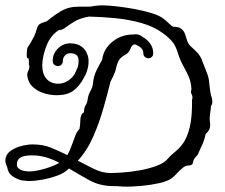

<svg xmlns="http://www.w3.org/2000/svg" viewBox="-75 -641 840 718"><path d="M401 57Q384 57 374 56Q364 55 350 55Q299 55 260 33.5Q221 12 183 -11L182 -10Q166 6 138.5 16Q111 26 82.5 31Q54 36 36 36Q31 36 24.5 35.5Q18 35 11 34L4 33Q-14 28 -29.5 17Q-45 6 -48 -16Q-55 -30 -55 -39Q-55 -62 -37 -75.5Q-19 -89 5 -95Q29 -101 46 -101Q86 -101 115 -89Q144 -77 177 -61Q186 -77 193 -97Q200 -117 207 -134.5Q214 -152 222 -158Q225 -171 225.5 -192.5Q226 -214 239 -221Q239 -238 245.5 -248Q252 -258 253 -271Q255 -286 263.5 -301Q272 -316 273 -332Q275 -355 286 -378Q297 -401 307 -417Q312 -458 345.5 -485Q379 -512 422 -512H425L429 -513Q448 -513 458 -503Q475 -494 486.5 -478Q498 -462 498 -442Q498 -433 492.5 -428Q487 -423 480 -423Q473 -423 467 -428Q461 -433 461 -442Q461 -457 446 -467L439 -471L437 -472Q433 -475 427 -475Q418 -473 412.5 -458Q407 -443 393 -436Q375 -426 368.5 -413.5Q362 -401 359 -386Q356 -371 348 -355Q346 -351 343 -345.5Q340 -340 338 -335Q328 -294 312.5 -239Q297 -184 274 -131Q251 -78 216 -40Q245 -25 276 -9.5Q307 6 338 6Q354 6 384 4Q414 2 447.5 -4Q481 -10 510 -20.5Q539 -31 553 -48Q564 -61 580 -73.5Q596 -86 610.5 -106.5Q625 -127 634.5 -165Q644 -203 643 -267Q647 -278 642 -287.5Q637 -297 641 -306Q640 -333 631 -353.5Q622 -374 611 -393.5Q600 -413 592 -437Q583 -469 569 -485.5Q555 -502 534 -517Q500 -542 453.5 -555Q407 -568 356.5 -573Q306 -578 258 -579Q224 -573 203.5 -560.5Q183 -548 170 -538Q157 -528 142 -528L143 -527Q114 -508 99.5 -471.5Q85 -435 83 -400V-397Q83 -364 99 -346Q115 -328 143 -328Q161 -328 177.5 -338Q194 -348 204 -364Q206 -369 208.5 -373.5Q211 -378 213 -384L216 -390Q219 -402 219 -413Q219 -429 210.5 -435.5Q202 -442 188 -442Q176 -442 168 -433.5Q160 -425 160 -413Q160 -404 154.5 -399Q149 -394 141 -394Q134 -394 128 -399Q122 -404 122 -413Q122 -440 141.5 -459.5Q161 -479 188 -479Q216 -479 234 -463.5Q252 -448 256 -420V-402Q253 -373 237 -347Q222 -319 199.5 -302Q177 -285 136 -285Q113 -285 89 -292.5Q65 -300 47.5 -316Q30 -332 27 -358Q26 -367 30.5 -375.5Q35 -384 35 -392Q35 -394 34.5 -396Q34 -398 33 -400V-414Q33 -423 29 -423.5Q25 -424 25 -433Q25 -460 29 -465Q33 -470 39 -480Q47 -494 52.5 -505Q58 -516 62 -531Q66 -546 73.5 -551Q81 -556 90 -558Q99 -560 106 -566Q126 -583 153.5 -599.5Q181 -616 218 -616H260Q271 -618 283 -619.5Q295 -621 308 -621Q327 -621 359 -617.5Q391 -614 427 -607.5Q463 -601 493.5 -591.5Q524 -582 539 -569Q545 -565 556 -554Q567 -543 573 -541Q594 -541 603.5 -533Q613 -525 617 -513.5Q621 -502 624.5 -490Q628 -478 637 -469Q657 -451 665 -442Q673 -433 678 -421.5Q683 -410 693 -383Q704 -357 706 -343Q708 -329 709 -317Q710 -305 714 -284Q717 -277 718 -271.5Q719 -266 719 -261Q719 -250 714 -245Q713 -230 710.5 -215Q708 -200 710 -185Q711 -182 711 -179Q711 -176 711 -173Q711 -154 694 -140Q690 -119 681.5 -100.5Q673 -82 664 -62L656 -53Q648 -44 646.5 -33Q645 -22 628 -22Q619 -22 608 -13Q597 -4 586.5 7.5Q576 19 568 25Q552 37 520 44Q488 51 455 54Q422 57 401 57ZM36 0Q57 0 90.5 -9.5Q124 -19 147 -32Q125 -44 99.5 -52Q74 -60 44 -60Q15 -60 1.5 -52Q-12 -44 -12 -24Q-12 -15 -0.5 -7.5Q11 0 36 0Z"/></svg>

Font: Are You Serious
Style: Regular
Weight: 400
Designer: Robert E. Leuschke
Foundry: Robert E. Leuschke
Version: Version 1.100